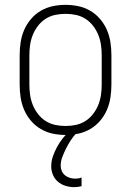

<svg xmlns="http://www.w3.org/2000/svg" viewBox="-20 -548 540 791"><path d="M250 8Q223 8 197 2.5Q171 -3 148 -16.5Q125 -30 107.5 -50.5Q90 -71 79.5 -95.5Q69 -120 65 -146.5Q61 -173 61 -200V-320Q61 -347 65 -373.5Q69 -400 79.5 -424.5Q90 -449 107.5 -469.5Q125 -490 148 -503.5Q171 -517 197 -522.5Q223 -528 250 -528Q277 -528 303 -522.5Q329 -517 352 -503.5Q375 -490 392.5 -469.5Q410 -449 420.5 -424.5Q431 -400 435 -373.5Q439 -347 439 -320V-200Q439 -173 435 -146.5Q431 -120 420.5 -95.5Q410 -71 392.5 -50.5Q375 -30 352 -16.5Q329 -3 303 2.5Q277 8 250 8ZM250 -29Q272 -29 293 -33.5Q314 -38 332 -49.5Q350 -61 363.5 -78.5Q377 -96 385 -116Q393 -136 396 -157Q399 -178 399 -200V-320Q399 -342 396 -363Q393 -384 385 -404Q377 -424 363.5 -441.5Q350 -459 332 -470.5Q314 -482 293 -486.5Q272 -491 250 -491Q228 -491 207 -486.5Q186 -482 168 -470.5Q150 -459 136.5 -441.5Q123 -424 115 -404Q107 -384 104 -363Q101 -342 101 -320V-200Q101 -178 104 -157Q107 -136 115 -116Q123 -96 136.5 -78.5Q150 -61 168 -49.5Q186 -38 207 -33.5Q228 -29 250 -29ZM285 223Q267 223 249.5 217.5Q232 212 218.5 200.5Q205 189 198 172Q191 155 191 138Q191 116 198 96Q205 76 215 57.5Q225 39 238 22.5Q251 6 267 -8H295V0Q282 14 271.5 30Q261 46 252.5 63Q244 80 237 98Q230 116 230 135Q230 146 234.5 156.5Q239 167 247.5 174Q256 181 267 184.5Q278 188 290 188Q296 188 303 187Q310 186 316 183V219Q309 221 301 222Q293 223 285 223Z"/></svg>

Font: Iosevka Term Curly Extralight
Style: Regular
Weight: 200
Designer: Belleve Invis
Foundry: Belleve Invis
Version: Version 32.3.0